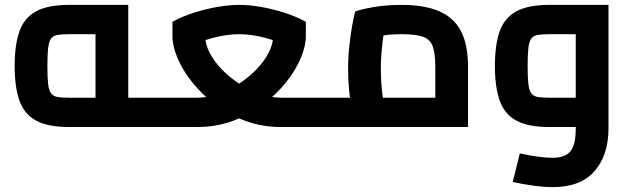

<svg xmlns="http://www.w3.org/2000/svg" viewBox="-20 -520 2581 786"><path d="M263 0Q176 0 127.5 -26.5Q79 -53 59.5 -108.5Q40 -164 40 -250Q40 -336 59.5 -391.5Q79 -447 127.5 -473.5Q176 -500 263 -500H505V0H371V-440L445 -380H263Q233 -380 215.5 -377Q198 -374 189 -362Q180 -350 177 -323.5Q174 -297 174 -250Q174 -203 177 -176.5Q180 -150 189 -138Q198 -126 215.5 -123Q233 -120 263 -120H623V0ZM623 0V-120Q635 -120 639 -104Q643 -88 643 -60Q643 -32 639 -16Q635 0 623 0Z M623 0V-120H787Q830 -120 874 -135.5Q918 -151 958 -177Q998 -203 1029.5 -235.5Q1061 -268 1079.5 -303.5Q1098 -339 1098 -372V-431L1170 -325Q1120 -351 1064.5 -365.5Q1009 -380 959 -380Q910 -380 854 -365.5Q798 -351 748 -325L820 -431V-372Q820 -339 838.5 -303.5Q857 -268 888.5 -235.5Q920 -203 960 -177Q1000 -151 1044 -135.5Q1088 -120 1131 -120H1289V0H1131Q1053 0 985 -25Q917 -50 862 -91.5Q807 -133 767.5 -182.5Q728 -232 707 -281.5Q686 -331 686 -372V-431Q729 -454 777 -469Q825 -484 872 -492Q919 -500 959 -500Q1000 -500 1046.5 -492Q1093 -484 1141 -469Q1189 -454 1232 -431V-372Q1232 -331 1211 -281.5Q1190 -232 1150.5 -182.5Q1111 -133 1056 -91.5Q1001 -50 933 -25Q865 0 787 0ZM623 0Q611 0 607 -16Q603 -32 603 -60Q603 -88 607 -104Q611 -120 623 -120ZM1289 0V-120Q1301 -120 1305 -104Q1309 -88 1309 -60Q1309 -32 1305 -16Q1301 0 1289 0Z M1289 0V-120H1896L1762 0V-245Q1762 -301 1751.5 -330Q1741 -359 1711.5 -369.5Q1682 -380 1625 -380Q1582 -380 1543.5 -374.5Q1505 -369 1481 -361L1563 -442Q1556 -415 1550.5 -379.5Q1545 -344 1542 -307Q1539 -270 1539 -238Q1539 -208 1541.5 -174Q1544 -140 1548.5 -111.5Q1553 -83 1557 -67L1429 -32Q1424 -49 1418.5 -80Q1413 -111 1409 -152Q1405 -193 1405 -238Q1405 -286 1410 -331.5Q1415 -377 1421.5 -414Q1428 -451 1434 -473Q1458 -482 1509.5 -491Q1561 -500 1625 -500Q1715 -500 1775.5 -475Q1836 -450 1866 -394.5Q1896 -339 1896 -245V0ZM1289 0Q1277 0 1273 -16Q1269 -32 1269 -60Q1269 -88 1273 -104Q1277 -120 1289 -120Z M2243 246Q2207 246 2163.5 240Q2120 234 2079 225L2108 108Q2149 117 2183 121.5Q2217 126 2243 126Q2276 126 2297 114.5Q2318 103 2327.5 77Q2337 51 2337 6V-423L2411 -380H2229Q2199 -380 2181.5 -377Q2164 -374 2155 -362Q2146 -350 2143 -323.5Q2140 -297 2140 -250Q2140 -203 2143 -176.5Q2146 -150 2155 -138Q2164 -126 2181.5 -123Q2199 -120 2229 -120H2337V0H2229Q2142 0 2093.5 -26.5Q2045 -53 2025.5 -108.5Q2006 -164 2006 -250Q2006 -336 2025.5 -391.5Q2045 -447 2093.5 -473.5Q2142 -500 2229 -500H2471V6Q2471 115 2414 180.5Q2357 246 2243 246Z"/></svg>

Font: Titillium Web
Style: Bold
Weight: 700
Designer: Mohamed Gaber, Accademia di Belle Arti di Urbino
Foundry: Kief Type Foundry, Accademia di Belle Arti di Urbino
Version: Version 3.000